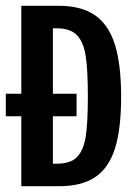

<svg xmlns="http://www.w3.org/2000/svg" viewBox="-25 -645 482 665"><path d="M394.5 -309.6Q394.5 -196.3 372.6 -128.9Q350.6 -61.5 303.7 -30.8Q256.8 0 178.7 0H48.8V-242.2H-4.9V-320.3H48.8V-625H177.7Q255.9 -625 303.2 -592.8Q350.6 -560.5 372.6 -491.7Q394.5 -422.9 394.5 -309.6ZM279.3 -309.6Q279.3 -401.4 272 -450.2Q264.6 -499 241.7 -522.9Q218.8 -546.9 171.9 -546.9H158.2V-320.3H240.2V-242.2H158.2V-78.1H171.9Q219.7 -78.1 242.2 -101.6Q264.6 -125 272 -172.4Q279.3 -219.7 279.3 -309.6Z"/></svg>

Font: Sudo
Style: Bold
Weight: 700
Monospace: yes
Designer: Jens Kutilek
Foundry: Jens Kutilek
Version: Version 0.040